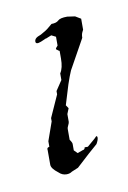

<svg xmlns="http://www.w3.org/2000/svg" viewBox="-46 -303 230 344"><g transform="rotate(-10 68.5 -131.0)"><path d="M49 8Q41 8 35 2Q23 -7 23 -14V-42Q22 -42 23 -43Q23 -45 27 -46V-56L39 -90V-96L57 -136V-142L69 -160V-172Q75 -181 75 -198V-212Q74 -212 73 -213L69 -216Q69 -218 73 -222V-238L65 -242L55 -238Q53 -238 52 -237L45 -234Q35 -230 35 -236Q35 -241 41 -244Q47 -246 53 -250Q59 -253 69 -262Q78 -262 82 -266Q86 -270 99 -270L113 -268L123 -262V-242L121 -238Q119 -234 119 -228L89 -174Q85 -165 80 -150L69 -114L73 -108L69 -98V-84Q69 -82 67 -78Q65 -74 65 -72V-52L67 -49Q68 -47 68.5 -46Q69 -45 69 -44V-32L75 -26L86 -30H87Q89 -32 89 -33V-34H95L109 -46L113 -50Q115 -50 115 -47Q115 -43 111 -36L95 -22L71 0L59 5Q55 8 49 8Z"/></g></svg>

Font: Estonia
Style: Regular
Weight: 400
Designer: Robert E. Leuschke
Foundry: Robert E. Leuschke
Version: Version 1.014; ttfautohint (v1.8.3)